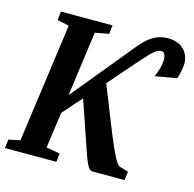

<svg xmlns="http://www.w3.org/2000/svg" viewBox="-111 -864 987 975"><g transform="rotate(15 382.5 -376.5)"><path d="M-1.5 0 4 -46 64.5 -58.5 150.5 -684 88.5 -697 94 -743H365L359.5 -697L287.5 -684L241 -343L453.5 -601.5Q476 -628.5 497.2 -655.5Q518.5 -682.5 541.5 -704.5Q564.5 -726.5 592 -739.8Q619.5 -753 654.5 -753Q694.5 -753 720 -737.5Q745.5 -722 757.2 -697Q769 -672 767.5 -644.5Q765.5 -620 761.2 -600.8Q757 -581.5 751.5 -569L638 -549Q645 -564.5 652.5 -587.5Q660 -610.5 662 -637.5Q662.5 -656.5 657.2 -669Q652 -681.5 637 -681.5Q628 -681.5 618.5 -676.5Q609 -671.5 597.5 -661.2Q586 -651 571.5 -635Q557 -619 537 -597L410 -451L501.5 -221.5Q516 -186 528 -158.2Q540 -130.5 550 -110.2Q560 -90 568.5 -77.5Q577 -65 584 -60.5L633 -45.5L627.5 0H457.5Q448 -0.5 440.2 -10Q432.5 -19.5 425 -36.2Q417.5 -53 409.5 -76.2Q401.5 -99.5 391.5 -128L316.5 -346.5L228 -246L202 -57.5L274 -45L269 0Z"/></g></svg>

Font: Merriweather 24pt SemiCondensed
Style: Bold Italic
Weight: 700
Width: 4
Italic angle: -7.8°
Designer: Eben Sorkin
Foundry: Eben Sorkin
Version: Version 2.101